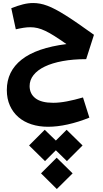

<svg xmlns="http://www.w3.org/2000/svg" viewBox="-20 -559 677 1263"><path d="M276.1 500.8 171.2 397.8 274.2 294.8 347.4 365.6 418.2 294.8 523.1 397.8 420.1 500.8 347.4 429.6ZM352.8 478.4 457.7 581.4 353.8 684.4 249.8 581.4ZM330.1 117.2Q370.6 117.2 419.7 107.9Q468.8 98.6 525.9 82L567.9 214.8Q495.6 244.1 426 259.5Q356.4 274.9 295.9 274.9Q236.8 274.9 187 258.8Q137.2 242.7 101.3 211.7Q65.4 180.7 45.2 135.7Q24.9 90.8 24.9 33.2Q24.9 -90.3 122.6 -167.2Q220.2 -244.1 417 -269Q372.6 -300.3 339.1 -321.5Q305.7 -342.8 278.3 -355.7Q251 -368.7 227.5 -374.3Q204.1 -379.9 179.2 -379.9Q167 -379.9 156.2 -378.9Q145.5 -377.9 134.5 -376.2Q123.5 -374.5 111.3 -372.1Q99.1 -369.6 84 -366.2L54.2 -504.9Q97.2 -522 131.6 -530.5Q166 -539.1 198.2 -539.1Q220.7 -539.1 243.4 -534.9Q266.1 -530.8 291.7 -521.2Q317.4 -511.7 347.2 -495.8Q377 -480 413.8 -456.8Q450.7 -433.6 496.1 -402.1Q541.5 -370.6 598.1 -330.1L546.9 -169.9Q460.9 -169.9 392.1 -157.2Q323.2 -144.5 274.9 -121.3Q226.6 -98.1 200.7 -65.4Q174.8 -32.7 174.8 6.8Q174.8 58.1 213.4 87.6Q252 117.2 330.1 117.2Z"/></svg>

Font: DimaExpo
Style: Bold
Weight: 700
Width: 6
Designer: R.Balvardi
Foundry: Dima Software Group
Version: Version 1.00;June 11, 2019;FontCreator 11.5.0.2427 64-bit